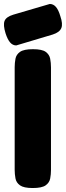

<svg xmlns="http://www.w3.org/2000/svg" viewBox="-46 -939 333 968"><path d="M119 9Q74 9 55 -4.5Q36 -18 32 -39.5Q28 -61 28 -83V-600Q28 -622 32 -643Q36 -664 55 -677.5Q74 -691 120 -691Q166 -691 184.5 -677.5Q203 -664 207 -643Q211 -622 211 -599V-82Q211 -60 207 -39Q203 -18 184 -4.5Q165 9 119 9ZM36 -710Q18 -710 5 -725Q-8 -740 -18 -771Q-31 -813 -23 -833.5Q-15 -854 21 -865L205 -919Q223 -919 236 -904Q249 -889 258 -858Q272 -818 263 -797Q254 -776 220 -765Z"/></svg>

Font: Fredoka Light
Style: Regular
Weight: 300
Designer: Ben Nathan
Foundry: Milena B. Brandão, Ben Nathan
Version: Version 2.001